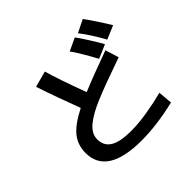

<svg xmlns="http://www.w3.org/2000/svg" viewBox="-203 -1063 1300 1300"><g transform="rotate(-45 447.0 -413.0)"><path d="M454 19Q124 19 124 -190Q124 -266 167.5 -320.5Q211 -375 317 -429Q292 -494 259 -585.5Q226 -677 204 -744L319 -775Q347 -676 421 -476Q520 -518 711 -587L741 -490Q546 -422 447.5 -381Q349 -340 297 -296.5Q245 -253 245 -199Q245 -138 293.5 -107.5Q342 -77 450 -77Q519 -77 604.5 -91Q690 -105 766 -125L775 -23Q600 19 454 19ZM534 -752 626 -795Q647 -767 682.5 -711Q718 -655 738 -618L640 -576Q567 -710 534 -752ZM661 -800 752 -845Q775 -815 811.5 -759.5Q848 -704 868 -670L771 -629Q752 -665 719 -717Q686 -769 661 -800Z"/></g></svg>

Font: 카카오 큰글씨 ExtraBold
Style: Regular
Weight: 800
Designer: Park Young-rak; Lee Sang-min; Kim Jung-jin; Min Bon; Park Min-gyu;
Foundry: Kakao Corporation
Version: Version 2.003